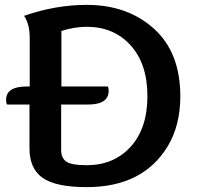

<svg xmlns="http://www.w3.org/2000/svg" viewBox="-20 -758 846 788"><path d="M231 -329V-142Q231 -110 252 -95Q273 -80 336 -80Q447 -80 516 -155.5Q585 -231 585 -363.5Q585 -496 516 -572Q447 -648 336 -648Q286 -648 232 -631V-403H422Q426 -399 426 -386Q426 -329 342 -329ZM102 -403V-603Q102 -658 79 -693Q208 -738 336 -738Q503 -738 611.5 -640.5Q720 -543 720 -363Q720 -243 668 -157Q566 10 336 10Q209 10 155 -28Q101 -66 101 -149V-329H9Q5 -335 5 -348Q5 -403 89 -403Z"/></svg>

Font: Laila SemiBold
Style: Regular
Weight: 600
Designer: Hitesh Malaviya
Foundry: Indian Type Foundry
Version: Version 1.302;PS 1.0;hotconv 1.0.78;makeotf.lib2.5.61930; tt